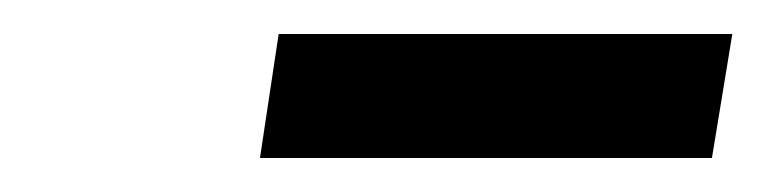

<svg xmlns="http://www.w3.org/2000/svg" viewBox="-20 -760 451 113"><path d="M133 -667 144 -740H411L399 -667Z"/></svg>

Font: Bitter Thin Medium
Style: Italic
Weight: 500
Italic angle: -9°
Version: Version 3.021